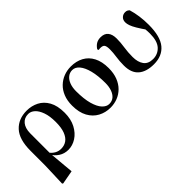

<svg xmlns="http://www.w3.org/2000/svg" viewBox="-29 -1120 1903 1903"><g transform="rotate(-45 922.0 -168.5)"><path d="M70.7 208.4 79.1 -31.5 79.3 -243.1Q79.3 -402.7 148.4 -477.3Q217.4 -551.9 333.5 -551.9Q401.7 -551.9 459.1 -522.7Q516.6 -493.4 551.3 -431.4Q586 -369.4 586 -270Q586 -180.9 552.2 -116.7Q518.3 -52.5 465 -18.2Q411.6 16.2 353 16.2Q297.4 16.2 254.7 -11.6Q211.9 -39.4 185.9 -84.8H181.5L197.4 -98.6Q217.6 -72.5 246 -57.2Q274.3 -41.8 309.5 -41.8Q353.8 -41.8 387.1 -65.2Q420.4 -88.6 439.6 -138.6Q458.8 -188.7 458.8 -268.3Q458.8 -350.3 439.1 -405.7Q419.4 -461.1 388.2 -489.4Q357.1 -517.7 321 -517.7Q265 -517.7 232.8 -478.3Q200.6 -438.9 199.6 -369.3L199.3 -86.8L199.7 -74.4L223.6 188.3L80.2 214.7Z M943.2 16.2Q873.5 16.2 815.1 -15.1Q756.6 -46.4 721.9 -109.5Q687.2 -172.7 687.2 -267.9Q687.2 -337.8 708.5 -390.7Q729.7 -443.6 766.8 -479.3Q803.8 -515 851.5 -533.5Q899.2 -551.9 952.6 -551.9Q1027.8 -551.9 1085.3 -520.8Q1142.7 -489.7 1175 -428Q1207.3 -366.2 1207.3 -274.3Q1207.3 -202.9 1186.1 -148.4Q1164.8 -94 1127.9 -57.2Q1091 -20.5 1043.4 -2.1Q995.8 16.2 943.2 16.2ZM960.4 -18.7Q999.5 -18.7 1025.8 -41Q1052.1 -63.3 1066 -103.1Q1079.9 -142.8 1079.9 -193.3Q1079.9 -296.1 1061.3 -368.4Q1042.8 -440.6 1010.6 -478.8Q978.5 -517 937.1 -517Q901.5 -517 873.9 -495.1Q846.3 -473.2 831.1 -433.5Q815.9 -393.7 815.9 -341.7Q815.9 -231.8 836.3 -160.1Q856.6 -88.3 889.8 -53.5Q923 -18.7 960.4 -18.7Z M1551.5 16.2Q1446 16.2 1388.5 -33.5Q1330.9 -83.1 1330.9 -186.6Q1330.9 -246.7 1338.9 -299.3Q1346.9 -351.9 1346.9 -397.3Q1346.9 -441.7 1335 -458.1Q1323.1 -474.5 1290.7 -474.5Q1283.4 -474.5 1276.9 -474Q1270.3 -473.5 1264.3 -471.5L1257.8 -486.5Q1278.7 -518.1 1304.3 -533.1Q1329.8 -548.2 1365.5 -548.2Q1419 -548.2 1444.7 -516.1Q1470.5 -484 1470.5 -425.8Q1470.5 -369.7 1461.3 -310Q1452.2 -250.4 1452.2 -185.4Q1452.2 -112.8 1483.5 -69.6Q1514.9 -26.4 1582.1 -26.4Q1649.5 -26.4 1694 -74.7Q1738.4 -123.1 1738.4 -228.2Q1738.4 -259.1 1734.8 -294.4Q1731.2 -329.7 1725.4 -362.1L1744.8 -361.2L1746.9 -270.9Q1707.9 -327.3 1685 -365.7Q1662.1 -404.1 1652.7 -431.2Q1643.2 -458.2 1643.2 -479.1Q1643.2 -512.9 1663.8 -532.4Q1684.4 -551.9 1713.3 -551.9Q1729.1 -551.9 1740 -546.7Q1751 -541.5 1759.6 -531.4Q1775.1 -480.2 1783.3 -421.8Q1791.6 -363.4 1791.6 -297.8Q1791.6 -133.7 1729.1 -58.7Q1666.7 16.2 1551.5 16.2Z"/></g></svg>

Font: Noto Serif SC
Style: Regular
Weight: 200
Designer: Ryoko NISHIZUKA 西塚涼子 (kana & ideographs); Frank Grießhammer (Latin, Greek & Cyrillic); Wenlong ZHANG 张文龙 (bopomofo); San
Foundry: Adobe
Version: Version 2.001;hotconv 1.1.0;makeotfexe 2.6.0